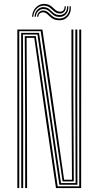

<svg xmlns="http://www.w3.org/2000/svg" viewBox="-20 -949 497 969"><path d="M67.5 0V-800H194L241.8 -474.5L303.5 -42H343.2L340.8 -477L340.5 -800H350.2V-477L352.5 -33.5H295.8L185.5 -791.5H77.2V0ZM87.2 0V-341L86.8 -783.2H177L287.8 -25.2H361.5L360.2 -477V-800H370.2L370 -477L370.8 -16.8H279.5L169 -774.8H95.8L97 -341V0ZM107 0V-341L105 -766.5H160.8L271 -8.5H379.8L380 -800H389.8L389.5 0H262.5L212 -344.2L153 -758H114.2L116.2 -341L116.8 0ZM141.5 -864.5Q144.5 -897.2 165.2 -915.2Q186 -933.2 212.8 -928.5Q225.2 -926.5 233.6 -921Q242 -915.5 248.5 -908.9Q255 -902.2 262 -897Q269 -891.8 278.8 -890.5Q292.5 -888.5 299.6 -896.2Q306.8 -904 305.8 -917.5H312Q313 -899.8 303.6 -889.4Q294.2 -879 277 -881Q266.2 -882.2 258.8 -887.5Q251.2 -892.8 244.8 -899.2Q238.2 -905.8 230.6 -911.5Q223 -917.2 211.5 -919.5Q188.2 -924.2 169.4 -909Q150.5 -893.8 147.8 -864.5ZM154.2 -864.5Q156.2 -889.8 172.5 -903.2Q188.8 -916.8 209.2 -912Q220 -909.8 227.2 -904.1Q234.5 -898.5 240.9 -891.9Q247.2 -885.2 255.1 -880Q263 -874.8 275 -873.2Q294 -871.2 306.8 -882.9Q319.5 -894.5 318.5 -917.5H324.8Q326.5 -890.8 311.8 -876Q297 -861.2 273.2 -864Q260.8 -865.5 252.6 -870.9Q244.5 -876.2 238.2 -882.9Q232 -889.5 225 -895Q218 -900.5 207.5 -902.8Q189.8 -906 176.1 -895.4Q162.5 -884.8 160.5 -864.5ZM166.8 -864.5Q168.2 -880.8 179.5 -889.6Q190.8 -898.5 206 -895.2Q215.5 -893 222.1 -887.6Q228.8 -882.2 235.1 -875.6Q241.5 -869 249.8 -863.6Q258 -858.2 271 -856.2Q298 -852.5 315.4 -870Q332.8 -887.5 331.2 -917.5H337.5Q339.8 -883 319.8 -862.9Q299.8 -842.8 268.8 -847.5Q255.5 -849.2 246.6 -854.5Q237.8 -859.8 231.1 -866.1Q224.5 -872.5 218.4 -878Q212.2 -883.5 204.5 -885.8Q193.5 -889 183.8 -883.4Q174 -877.8 173.2 -864.5Z"/></svg>

Font: Big Shoulders Inline Text ExtraLight
Style: Regular
Weight: 250
Version: Version 2.002